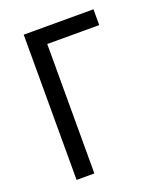

<svg xmlns="http://www.w3.org/2000/svg" viewBox="-136 -824 772 913"><g transform="rotate(-20 250.0 -367.5)"><path d="M93 0V-735H446V-655H183V0Z"/></g></svg>

Font: Iosevka Fixed Medium
Style: Regular
Weight: 500
Monospace: yes
Designer: Belleve Invis
Foundry: Belleve Invis
Version: Version 32.3.0